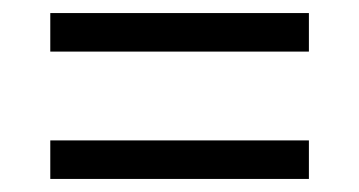

<svg xmlns="http://www.w3.org/2000/svg" viewBox="-20 -504 550 294"><path d="M57 -425V-484H453V-425ZM57 -230V-289H453V-230Z"/></svg>

Font: Noto Serif SemiCondensed
Style: Regular
Weight: 400
Width: 4
Designer: Monotype Design Team
Foundry: Monotype Imaging Inc.
Version: Version 2.013